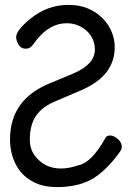

<svg xmlns="http://www.w3.org/2000/svg" viewBox="-20 -740 540 785"><path d="M214 25Q161 25 123 7Q72 -17 46.5 -64Q21 -111 21 -170Q21 -334 185 -400L281 -440Q368 -477 368 -538Q368 -569 351 -594.5Q334 -620 304 -634Q281 -645 252 -645Q244 -645 236 -644Q170 -636 117 -560Q111 -552 105 -547Q97 -541 84 -541Q61 -541 50 -569Q46 -581 46 -588Q46 -616 105 -664Q174 -720 260 -720Q310 -720 349 -701Q396 -678 422.5 -636.5Q449 -595 449 -546Q449 -430 312 -371L209 -327Q154 -305 128 -267.5Q102 -230 102 -169Q102 -131 122 -104Q162 -51 229 -51Q263 -51 303 -65Q303 -65 304 -65Q356 -78 410 -174Q415 -186 429 -186Q430 -186 431 -186Q445 -186 461.5 -172Q478 -158 478 -139Q478 -131 472 -122Q428 -59 377.5 -21.5Q327 16 251 23Q231 25 214 25Z"/></svg>

Font: Moon Stars Kai HW
Style: Bold
Weight: 700
Designer: GuiWonder
Version: Version 1.101